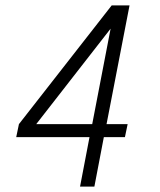

<svg xmlns="http://www.w3.org/2000/svg" viewBox="-20 -690 590 710"><path d="M276 0 311 -183H40L50 -231L393 -670H459L374 -231H452L442 -183H364L329 0ZM114 -231H321L389 -584Z"/></svg>

Font: Lode Dark Term
Style: Italic
Weight: 400
Italic angle: -11°
Monospace: yes
Designer: Belleve Invis
Foundry: Belleve Invis
Version: Version 29.2.0